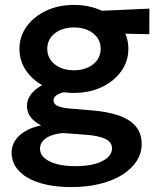

<svg xmlns="http://www.w3.org/2000/svg" viewBox="-20 -535 643 780"><path d="M270 225Q214 225 169 215.2Q124 205.5 92.2 187Q60.5 168.5 43.8 142.8Q27 117 27 85Q27 59.5 40.8 37.2Q54.5 15 81.2 -1.2Q108 -17.5 147 -25.5Q117.5 -41 103.5 -60.5Q89.5 -80 89.5 -105Q89.5 -127 102.2 -146.5Q115 -166 138.5 -181.5Q162 -197 194 -206.5Q226 -216 264 -217L290 -164.5Q260 -165 239.2 -160.2Q218.5 -155.5 208 -147Q197.5 -138.5 197.5 -126.5Q197.5 -111.5 215.2 -104Q233 -96.5 268.5 -93.5L354 -86.5Q416.5 -81.5 461.8 -66Q507 -50.5 531.2 -22Q555.5 6.5 555.5 50.5Q555.5 87.5 535 119.5Q514.5 151.5 476.8 175Q439 198.5 386.5 211.8Q334 225 270 225ZM285.5 140Q355 140 395 119.8Q435 99.5 435 68Q435 43 409 29.8Q383 16.5 329.5 12.5L236.5 5.5Q206.5 8 185.5 16.5Q164.5 25 153.5 38.8Q142.5 52.5 142.5 69.5Q142.5 90.5 159.8 106.2Q177 122 209 131Q241 140 285.5 140ZM280.5 -157.5Q216.5 -157.5 166.5 -181.2Q116.5 -205 87.8 -245.5Q59 -286 59 -336.5Q59 -386.5 88 -427Q117 -467.5 167 -491.2Q217 -515 280.5 -515Q343.5 -515 393.5 -491.2Q443.5 -467.5 472.5 -427.2Q501.5 -387 501.5 -336.5Q501.5 -287 472.8 -246.2Q444 -205.5 394 -181.5Q344 -157.5 280.5 -157.5ZM280.5 -249.5Q312 -249.5 336.5 -260.5Q361 -271.5 375 -291.2Q389 -311 389 -336.5Q389 -375.5 358.5 -399.5Q328 -423.5 280.5 -423.5Q248.5 -423.5 224 -412.5Q199.5 -401.5 185.8 -382Q172 -362.5 172 -336.5Q172 -298 202.5 -273.8Q233 -249.5 280.5 -249.5ZM357.5 -401 309.5 -487.5 587 -500 586.5 -396Z"/></svg>

Font: Geologica Cursive Medium
Style: Regular
Weight: 500
Designer: Sindre Bremnes, Frode Helland
Foundry: Monokrom Skriftforlag AS
Version: Version 1.010;gftools[0.9.28]